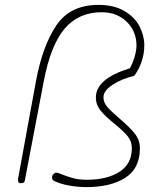

<svg xmlns="http://www.w3.org/2000/svg" viewBox="-20 -765 676 785"><path d="M200 -26Q193 -29 193 -39Q193 -47 198.5 -53Q204 -59 211 -59Q214 -59 220 -57Q254 -43 279.5 -36.5Q305 -30 333 -30Q418 -30 468.5 -62.5Q519 -95 519 -159Q519 -187 502 -208Q485 -229 448 -259Q411 -289 391.5 -312.5Q372 -336 372 -367Q372 -443 511 -486Q522 -505 530 -531.5Q538 -558 538 -579Q538 -637 498 -676Q458 -715 396 -715Q301 -715 244 -647.5Q187 -580 159 -433L83 -35Q82 -24 78 -20Q74 -16 66 -16Q57 -16 55 -21Q53 -26 54 -35L127 -433Q154 -578 210.5 -661.5Q267 -745 383 -745Q446 -745 488.5 -720Q531 -695 550.5 -657Q570 -619 570 -580Q570 -545 559 -513Q548 -481 529 -455Q478 -443 440.5 -418.5Q403 -394 403 -367Q403 -346 418.5 -328Q434 -310 468 -281Q509 -246 530.5 -219.5Q552 -193 552 -159Q552 -76 492 -38Q432 0 333 0Q298 0 262 -6.5Q226 -13 200 -26Z"/></svg>

Font: Mali ExtraLight
Style: Italic
Weight: 275
Italic angle: -10°
Version: Version 1.000; ttfautohint (v1.6)